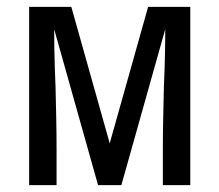

<svg xmlns="http://www.w3.org/2000/svg" viewBox="-20 -540 640 560"><path d="M65 0V-520H188L300 -122L412 -520H535V0H455V-104Q455 -150 456 -195.5Q457 -241 458 -286L460 -338Q461 -367 461.5 -396.5Q462 -426 462 -455L334 0H266L138 -455Q138 -426 138.5 -396.5Q139 -367 140 -338L142 -286Q143 -241 144 -195.5Q145 -150 145 -104V0Z"/></svg>

Font: Iosevka Extended
Style: Regular
Weight: 400
Width: 7
Monospace: yes
Designer: Belleve Invis
Foundry: Belleve Invis
Version: Version 32.5.0; ttfautohint (v1.8.4)